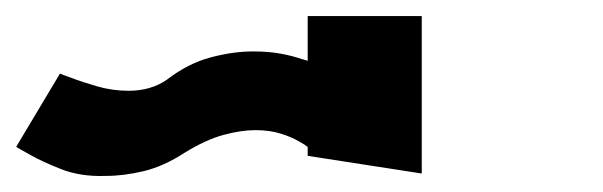

<svg xmlns="http://www.w3.org/2000/svg" viewBox="-730 -56 751 239"><path d="M-205 -36V160L-347 138V127L-351 124L-358 120Q-366 115 -380 110.5Q-394 106 -412 106Q-430 106 -452 112Q-474 118 -500 134Q-526 151 -551 157Q-576 163 -599 163Q-630 164 -654 154.5Q-678 145 -692 137L-708 128L-709 127H-710L-655 35V36Q-653 36 -652 37L-641 41Q-628 46 -609 51.5Q-590 57 -570 57Q-542 57 -522 43Q-496 23 -468 15.5Q-440 8 -415 8Q-395 8 -379.5 11Q-364 14 -353 18H-352Q-350 19 -349 19Q-348 19 -347 20V-36Z"/></svg>

Font: Shorif Bongobondhu ANSI V1
Style: Regular
Weight: 400
Designer: Shorif Uddin Shishir, Shorif art & Design, e-mail : shorifart@gmail.com, facebook : Shorif2001
Foundry: Lipighor Font Foundry
Version: Designed by Shorif Uddin Shishir | Developed by Niladri Shek